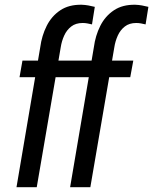

<svg xmlns="http://www.w3.org/2000/svg" viewBox="-20 -781 639 801"><path d="M133.3 0H48.8L147.9 -584Q154.3 -632.3 174.8 -673.1Q195.3 -713.9 231.4 -738Q267.6 -762.2 320.8 -761.2Q335 -760.7 348.4 -758.3Q361.8 -755.9 375.5 -752.4L363.8 -679.2Q354 -681.6 344.5 -683.3Q335 -685.1 324.7 -685.1Q295.9 -685.1 277.1 -670.4Q258.3 -655.8 247.8 -632.6Q237.3 -609.4 233.4 -584ZM312.5 -528.3 299.8 -459H61.5L73.7 -528.3ZM356.9 0H272.5L371.6 -584Q377.9 -632.3 398.4 -673.1Q418.9 -713.9 455.1 -738Q491.2 -762.2 544.4 -761.2Q558.6 -760.7 572 -758.3Q585.4 -755.9 599.1 -752.4L587.4 -679.2Q577.6 -681.6 568.1 -683.3Q558.6 -685.1 548.3 -685.1Q519.5 -685.1 500.7 -670.4Q481.9 -655.8 471.4 -632.6Q460.9 -609.4 457 -584ZM536.1 -528.3 523.4 -459H285.2L297.4 -528.3Z"/></svg>

Font: Roboto Condensed
Style: Italic
Weight: 400
Italic angle: -12°
Designer: Christian Robertson
Foundry: Google
Version: Version 3.0